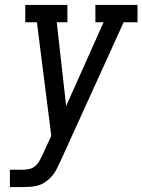

<svg xmlns="http://www.w3.org/2000/svg" viewBox="-20 -755 575 775"><path d="M20 0V-70H73Q86 -70 99 -73Q112 -76 122.5 -85Q133 -94 139.5 -106Q146 -118 152 -131L187 -207L129 -665H82V-735H252V-665H209L247 -327L398 -665H365V-735H535V-665H479L223 -102Q221 -99 220 -96Q219 -93 217 -91V-90Q211 -76 203 -62.5Q195 -49 184 -38Q173 -27 160 -18.5Q147 -10 132 -6Q117 -2 102.5 -1Q88 0 73 0Z"/></svg>

Font: Iosevka Gothic
Style: Italic
Weight: 400
Italic angle: -9°
Monospace: yes
Designer: Belleve Invis
Foundry: Belleve Invis
Version: Version 15.5.1; ttfautohint (v1.8.4)